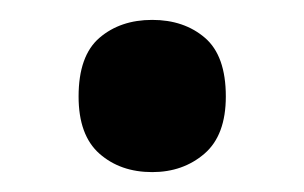

<svg xmlns="http://www.w3.org/2000/svg" viewBox="-20 -572 306 193"><path d="M59 -475Q59 -516 80 -534Q101 -552 133 -552Q165 -552 186 -534Q207 -516 207 -475Q207 -436 185.5 -417.5Q164 -399 133 -399Q101 -399 80 -417.5Q59 -436 59 -475Z"/></svg>

Font: Noto Sans SemiCondensed SemiBold
Style: Regular
Weight: 600
Width: 4
Designer: Monotype Design Team
Foundry: Monotype Imaging Inc.
Version: Version 2.013; ttfautohint (v1.8.4.7-5d5b)